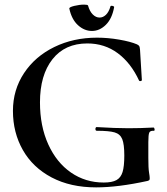

<svg xmlns="http://www.w3.org/2000/svg" viewBox="-20 -799 724 831"><path d="M36 -319Q36 -410 84 -482.5Q132 -555 215 -595.5Q298 -636 400 -636Q447 -636 496 -627.5Q545 -619 573 -607Q581 -603 583 -599Q585 -595 586 -584L594 -453Q594 -449 589 -448Q584 -447 582 -450Q547 -526 490 -568.5Q433 -611 358 -611Q261 -611 207 -542.5Q153 -474 153 -356Q153 -253 189 -174Q225 -95 287.5 -52Q350 -9 429 -9Q465 -9 484 -19.5Q503 -30 510.5 -54.5Q518 -79 518 -126Q518 -175 509 -197Q500 -219 476 -226Q452 -233 399 -233Q393 -233 393 -241Q393 -244 394.5 -246.5Q396 -249 398 -249Q481 -244 536 -244Q588 -244 644 -247Q648 -247 649 -240Q650 -233 646 -233Q630 -234 626 -225Q622 -216 622 -184V-116Q622 -71 625 -53Q628 -35 628 -28Q628 -22 626.5 -20Q625 -18 619 -16Q491 12 396 12Q285 12 203.5 -31Q122 -74 79 -149.5Q36 -225 36 -319ZM280 -762Q279 -768 301.5 -773.5Q324 -779 344 -779Q360 -779 361 -775Q368 -750 381.5 -736.5Q395 -723 411 -723Q426 -723 438.5 -735Q451 -747 458 -771Q458 -774 463 -774Q467 -774 471 -772Q475 -770 474 -768Q465 -718 438 -691.5Q411 -665 378 -665Q345 -665 317.5 -690Q290 -715 280 -762Z"/></svg>

Font: Cormorant Upright
Style: Bold
Weight: 700
Designer: Christian Thalmann (Catharsis Fonts)
Foundry: Catharsis Fonts
Version: Version 3.302